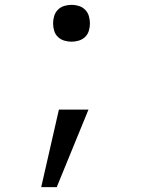

<svg xmlns="http://www.w3.org/2000/svg" viewBox="-20 -562 590 792"><path d="M214 210H150L223 -110H345ZM275 -390Q260 -390 245 -394.5Q230 -399 219 -409.5Q208 -420 203.5 -435Q199 -450 199 -466Q199 -481 203.5 -496Q208 -511 219 -522Q230 -533 245 -537.5Q260 -542 275 -542Q290 -542 305 -537.5Q320 -533 331 -522Q342 -511 346.5 -496Q351 -481 351 -466Q351 -450 346.5 -435Q342 -420 331 -409.5Q320 -399 305 -394.5Q290 -390 275 -390Z"/></svg>

Font: Lode
Style: Regular
Weight: 400
Monospace: yes
Designer: Belleve Invis
Foundry: Belleve Invis
Version: Version 29.2.0; ttfautohint (v1.8.3)